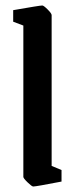

<svg xmlns="http://www.w3.org/2000/svg" viewBox="-20 -669 275 699"><path d="M65 -25V-576L28 -590V-632Q125 -649 134 -649Q139 -649 153.5 -634.5Q168 -620 168 -614V-65L204 -50V-8Q111 10 101 10Q96 10 80.5 -5Q65 -20 65 -25Z"/></svg>

Font: Grenze Medium
Style: Regular
Weight: 500
Designer: Renata Polastri
Foundry: Omnibus-Type
Version: Version 1.002; ttfautohint (v1.8)